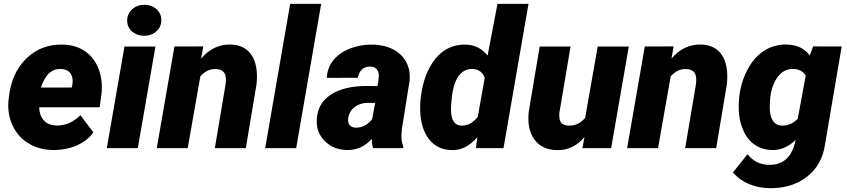

<svg xmlns="http://www.w3.org/2000/svg" viewBox="-20 -770 4404 998"><path d="M256.3 9.8Q185.5 9.3 130.1 -23.7Q74.7 -56.6 46.4 -115.5Q18.1 -174.3 23.9 -245.1L25.4 -258.8Q38.6 -389.2 116 -465.1Q193.4 -541 305.7 -538.1Q373.5 -537.1 421.9 -503.7Q470.2 -470.2 492.7 -411.4Q515.1 -352.5 507.3 -279.3L498 -212.4H183.6Q184.6 -170.9 207 -145Q229.5 -119.1 272.5 -117.7Q342.3 -115.7 397.9 -171.4L465.3 -82Q435.5 -39.6 382.1 -15.4Q328.6 8.8 265.1 9.8ZM295.4 -411.6Q261.2 -412.6 236.1 -390.1Q210.9 -367.7 192.4 -314.9H353L356 -329.1Q358.9 -346.2 356.9 -361.3Q348.6 -410.2 295.4 -411.6Z M696.3 0H535.2L627 -528.3H788.1ZM641.1 -661.6Q640.1 -697.3 666.3 -721.2Q692.4 -745.1 729.5 -745.1Q767.1 -745.1 792.2 -723.6Q817.4 -702.1 818.4 -667.5Q819.3 -631.3 793.5 -607.7Q767.6 -584 730 -584Q693.4 -584 667.7 -605.2Q642.1 -626.5 641.1 -661.6Z M1036.6 -528.8 1025.4 -465.3Q1088.9 -540.5 1178.2 -538.6Q1251.5 -537.1 1287.4 -484.1Q1323.2 -431.2 1313.5 -332.5L1257.8 0H1096.7L1152.8 -333.5Q1154.8 -350.6 1153.8 -364.7Q1150.4 -411.1 1099.1 -411.1Q1056.6 -412.1 1021.5 -373.5L955.6 0H794.9L886.7 -528.3Z M1519.5 0H1358.4L1488.3 -750H1649.4Z M1919.4 0Q1912.6 -19 1912.6 -47.9Q1858.4 11.7 1783.2 9.8Q1714.4 8.8 1668.9 -36.1Q1623.5 -81.1 1626.5 -145Q1628.9 -231 1698.2 -277.1Q1767.6 -323.2 1887.7 -323.2L1941.4 -322.3L1947.3 -352.1L1949.2 -377.9Q1947.3 -422.4 1904.8 -423.8Q1852.1 -424.8 1839.8 -365.7L1678.7 -365.2Q1681.2 -418.5 1713.4 -457.8Q1745.6 -497.1 1801 -518.3Q1856.4 -539.6 1918.9 -538.1Q1979 -536.6 2024.2 -512.9Q2069.3 -489.3 2091.8 -447Q2114.3 -404.8 2108.9 -349.6L2069.3 -101.1L2066.9 -70.8Q2064.9 -34.7 2076.2 -9.3L2075.7 0ZM1827.6 -106.4Q1877 -104.5 1914.1 -149.9L1930.2 -234.9L1888.7 -235.4Q1850.1 -234.4 1822.3 -212.6Q1794.4 -190.9 1789.6 -153.3Q1787.1 -133.3 1797.1 -120.4Q1807.1 -107.4 1827.6 -106.4Z M2167.5 -265.1Q2182.6 -390.1 2243.7 -465.3Q2304.7 -540.5 2402.8 -538.1Q2470.2 -536.1 2514.6 -481.4L2565.9 -750H2727.1L2597.2 0H2454.1L2460.9 -57.1Q2401.9 12.2 2329.6 10.3Q2253.4 9.3 2210.2 -46.1Q2167 -101.6 2164.1 -194.8Q2163.1 -225.6 2166 -254.9ZM2327.6 -254.4Q2323.7 -223.1 2324.2 -199.7Q2324.2 -118.7 2378.9 -117.2Q2426.3 -115.7 2463.4 -162.6L2499.5 -365.2Q2483.4 -410.2 2435.1 -411.6Q2390.1 -412.6 2362.5 -372.8Q2335 -333 2327.6 -254.4Z M3018.1 -57.6Q2959 12.2 2875.5 10.3Q2797.9 9.3 2758.5 -43.9Q2719.2 -97.2 2728 -186.5L2785.2 -528.3H2945.8L2887.7 -184.6Q2886.2 -170.4 2887.7 -158.7Q2891.1 -118.7 2935.1 -117.2Q2985.8 -115.2 3021.5 -157.2L3086.9 -528.3H3248.5L3156.7 0H3007.3Z M3481.4 -528.8 3470.2 -465.3Q3533.7 -540.5 3623 -538.6Q3696.3 -537.1 3732.2 -484.1Q3768.1 -431.2 3758.3 -332.5L3702.6 0H3541.5L3597.7 -333.5Q3599.6 -350.6 3598.6 -364.7Q3595.2 -411.1 3543.9 -411.1Q3501.5 -412.1 3466.3 -373.5L3400.4 0H3239.7L3331.5 -528.3Z M3822.3 -265.1Q3831.5 -344.7 3866 -409.2Q3900.4 -473.6 3952.1 -506.6Q4003.9 -539.6 4069.3 -538.6Q4148.9 -536.6 4189.5 -481.4L4206.5 -528.8L4355 -528.3L4268.6 -20.5Q4253.9 86.9 4174.3 148.9Q4094.7 210.9 3976.1 208Q3923.3 207 3874 187Q3824.7 167 3789.6 126.5L3865.7 31.7Q3908.2 85.4 3976.1 86.9Q4083 88.9 4111.8 -26.9L4115.7 -43Q4061 10.7 3995.1 9.8Q3944.3 9.3 3905.8 -15.9Q3867.2 -41 3845.2 -88.4Q3823.2 -135.7 3820.3 -193.8Q3818.4 -223.1 3822.3 -265.1ZM3981 -212.9Q3981 -168 3997.1 -143.1Q4013.2 -118.2 4043.9 -117.2Q4089.4 -115.2 4126.5 -152.3L4168 -376.5Q4148.4 -410.6 4102.5 -411.6Q4055.7 -412.6 4023.9 -371.8Q3992.2 -331.1 3983.9 -264.6Q3981 -233.9 3981 -212.9Z"/></svg>

Font: TypoPRO Roboto
Style: Italic
Weight: 900
Italic angle: -12°
Designer: Google
Version: Version 2.136; 2016